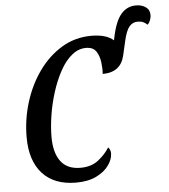

<svg xmlns="http://www.w3.org/2000/svg" viewBox="-58 -912 857 975"><g transform="rotate(-5 370.5 -425.0)"><path d="M291 10Q180 10 120 -55.5Q60 -121 60 -241Q60 -332 87 -419Q114 -506 163.5 -575Q213 -644 281 -685Q349 -726 432 -726Q508 -726 545 -693L548 -708Q565 -790 595.5 -825Q626 -860 671 -860Q700 -860 720.5 -846Q741 -832 741 -805Q741 -793 736 -779.5Q731 -766 722 -757Q713 -766 701.5 -771.5Q690 -777 672 -777Q647 -777 630 -757Q613 -737 601 -684L585 -614Q566 -528 473 -528Q475 -555 471 -587Q467 -619 452.5 -642Q438 -665 406 -667Q364 -669 329 -641Q294 -613 267.5 -564.5Q241 -516 222.5 -457.5Q204 -399 195 -340Q186 -281 186 -232Q186 -151 219 -107Q252 -63 319 -63Q375 -63 411 -91.5Q447 -120 468 -154Q473 -149 476.5 -141Q480 -133 480 -123Q480 -93 458 -62Q436 -31 394 -10.5Q352 10 291 10Z"/></g></svg>

Font: Noto Serif ExtraCondensed SemiBold
Style: Italic
Weight: 600
Width: 2
Italic angle: -12°
Designer: Monotype Design Team
Foundry: Monotype Imaging Inc.
Version: Version 2.013